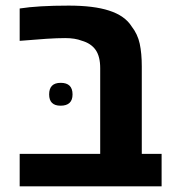

<svg xmlns="http://www.w3.org/2000/svg" viewBox="-20 -661 617 681"><path d="M49.8 0V-115.2H335.4V-419.4Q335.4 -460.9 319.1 -484.1Q302.7 -507.3 270 -516.6Q246.1 -525.9 211.4 -525.9Q182.6 -525.9 144.5 -523.4Q106.4 -521 49.8 -516.1V-630.9Q114.3 -641.1 223.6 -641.1Q312.5 -641.1 366.7 -623.5Q422.9 -605.5 446.8 -567.4Q468.3 -540 475.6 -505.9Q482.9 -471.7 482.9 -425.3V-115.2H553.2V0ZM194.8 -286.1Q154.3 -286.1 154.3 -326.2Q154.3 -367.2 195.3 -367.2Q237.3 -367.2 237.3 -326.2Q237.3 -286.1 194.8 -286.1Z"/></svg>

Font: Open Sans
Style: Bold
Weight: 700
Designer: Monotype Design Team
Foundry: Monotype Imaging Inc.
Version: Version 3.000; ttfautohint (v1.8.4)